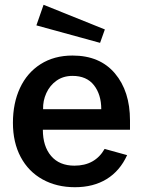

<svg xmlns="http://www.w3.org/2000/svg" viewBox="-20 -772 599 802"><path d="M193.5 -120.5C170.5 -147.5 159 -184 159 -230H523V-269C523 -350.3 502 -415.8 460 -465.5C418 -515.2 359 -540 283 -540C231.7 -540 187.2 -528 149.5 -504C111.8 -480 83.2 -446.8 63.5 -404.5C43.8 -362.2 34 -313.7 34 -259C34 -204.3 44.8 -156.7 66.5 -116C88.2 -75.3 118.7 -44.2 158 -22.5C197.3 -0.8 242.3 10 293 10C344.3 10 388.5 -1.3 425.5 -24C462.5 -46.7 491 -80 511 -124L417 -150C390.3 -103.3 348.3 -80 291 -80C249 -80 216.5 -93.5 193.5 -120.5ZM403 -316H160C159.3 -339.3 163.8 -361.7 173.5 -383C183.2 -404.3 197.3 -421.7 216 -435C234.7 -448.3 257 -455 283 -455C322.3 -455 352.2 -442 372.5 -416C392.8 -390 403 -356.7 403 -316ZM418 -649 162 -752 132 -666 398 -593Z"/></svg>

Font: Morrison SemiBold
Style: Regular
Weight: 600
Designer: Pablo Impallari, Rodrigo Fuenzalida (Modified by Dan O. Williams)
Version: Version 0.030; ttfautohint (v1.8.1)